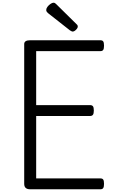

<svg xmlns="http://www.w3.org/2000/svg" viewBox="-20 -1392 834 1412"><path d="M202 0Q180 0 169 -10Q158 -20 158 -40V-1068Q158 -1082 169 -1089Q180 -1096 202 -1096H718Q733 -1096 739 -1087.5Q745 -1079 745 -1056Q745 -1034 739 -1025Q733 -1016 718 -1016H246V-619H642Q657 -619 663.5 -610.5Q670 -602 670 -579Q670 -557 663.5 -548Q657 -539 642 -539H246V-80H718Q733 -80 739 -71.5Q745 -63 745 -40Q745 -18 739 -9Q733 0 718 0ZM514 -1160Q510 -1160 505.5 -1162.5Q501 -1165 494 -1169L335 -1294Q326 -1302 323 -1307Q320 -1312 320 -1319Q320 -1330 329 -1342Q338 -1354 351 -1363Q364 -1372 373 -1372Q380 -1372 384.5 -1369Q389 -1366 394 -1361L542 -1215Q549 -1209 550.5 -1205Q552 -1201 552 -1197Q552 -1186 539 -1173Q526 -1160 514 -1160Z"/></svg>

Font: Playwrite FR Moderne
Style: Regular
Weight: 400
Designer: Veronika Burian, José Scaglione
Foundry: TypeTogether
Version: Version 1.002